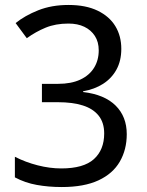

<svg xmlns="http://www.w3.org/2000/svg" viewBox="-20 -744 591 774"><path d="M229 10Q176 10 128.5 1.5Q81 -7 40 -29V-112Q83 -90 132 -77.5Q181 -65 227 -65Q317 -65 358.5 -102.5Q400 -140 400 -206Q400 -250 377.5 -278Q355 -306 313.5 -319Q272 -332 214 -332H149V-406H214Q267 -406 303.5 -423Q340 -440 359 -470.5Q378 -501 378 -541Q378 -575 362.5 -599Q347 -623 320 -636Q293 -649 256 -649Q204 -649 164 -632.5Q124 -616 88 -590L43 -651Q80 -681 134 -702.5Q188 -724 256 -724Q326 -724 373.5 -701Q421 -678 445 -638.5Q469 -599 469 -547Q469 -499 449.5 -463.5Q430 -428 395.5 -406Q361 -384 315 -376V-373Q401 -363 446 -318.5Q491 -274 491 -203Q491 -141 463 -92.5Q435 -44 377 -17Q319 10 229 10Z"/></svg>

Font: korean15
Style: Book
Weight: 400
Designer: Jelle Bosma - Monotype Design Team
Foundry: Monotype Imaging Inc.
Version: Version 2.003